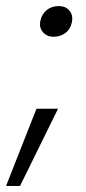

<svg xmlns="http://www.w3.org/2000/svg" viewBox="-38 -495 284 632"><path d="M-18 117 82 -137H153L28 117ZM138 -374Q116 -374 103 -389.5Q90 -405 95 -427Q100 -449 116 -462Q132 -475 156 -475Q178 -475 190.5 -460Q203 -445 199 -423Q194 -399 177.5 -386.5Q161 -374 138 -374Z"/></svg>

Font: REM ExtraLight
Style: Italic
Weight: 250
Italic angle: -11°
Designer: Octavio Pardo
Foundry: Ashler Design
Version: Version 1.005;gftools[0.9.28]